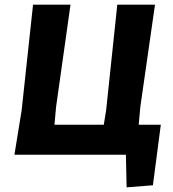

<svg xmlns="http://www.w3.org/2000/svg" viewBox="-20 -665 742 825"><path d="M42 0 73 -191 122 -645H283L221 -206L214 -129H426L436 -191L484 -645H646L583 -206L576 -129H671L637 131L524 140L521 0Z"/></svg>

Font: Alegreya Sans SC ExtraBold
Style: Italic
Weight: 800
Italic angle: -7°
Designer: Juan Pablo del Peral
Foundry: Huerta Tipografica
Version: Version 2.007